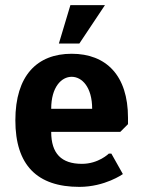

<svg xmlns="http://www.w3.org/2000/svg" viewBox="-20 -720 560 750"><path d="M260 -420C300 -420 340 -380 340 -295H180C180 -380 220 -420 260 -420ZM290 10C390 10 460 -40 460 -40L415 -120H405C405 -120 365 -80 300 -80C220 -80 180 -120 180 -205H450L480 -235V-260C480 -425 395 -510 260 -510C125 -510 40 -425 40 -250C40 -75 125 10 290 10ZM255 -700 210 -550H290L390 -700Z"/></svg>

Font: Scada
Style: Bold
Weight: 700
Designer: Jovanny Lemonad
Foundry: Jovanny Lemonad
Version: Version 3.005